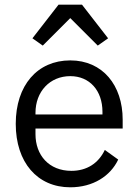

<svg xmlns="http://www.w3.org/2000/svg" viewBox="-20 -785 589 817"><path d="M229 -765 118 -622 162 -591 279 -708 396 -591 440 -622 329 -765ZM279 12C376 12 450 -36 483 -106L426 -147C399 -90 349 -58 284 -58C188 -58 131 -125 131 -214V-238H502V-276C502 -422 417 -528 279 -528C139 -528 47 -422 47 -258C47 -94 139 12 279 12ZM279 -461C361 -461 416 -400 416 -309V-298H131V-305C131 -395 192 -461 279 -461Z"/></svg>

Font: IBM Plex Arabic
Style: Regular
Weight: 400
Designer: Mike Abbink, Paul van der Laan, Pieter van Rosmalen, Wael Morcos, Khajak Apelian
Foundry: Bold Monday
Version: Version 1.0